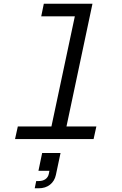

<svg xmlns="http://www.w3.org/2000/svg" viewBox="-20 -749 658 1034"><path d="M478 -729 338 -68H499L484 0H61L76 -68H257L383 -661H202L216 -729ZM187 171 207 75H306L281 193Q274 226 249.5 245.5Q225 265 188 265H167L175 226H189Q210 226 224.5 216Q239 206 243 187L246 171Z"/></svg>

Font: Fragment Mono SC
Style: Italic
Weight: 400
Italic angle: -12°
Monospace: yes
Designer: Wei Huang based on Nimbus Sans by URW Studio, based on Helvetica by Max Miedinger.
Foundry: Wei Huang
Version: Version 1.012; ttfautohint (v1.8.4.7-5d5b)